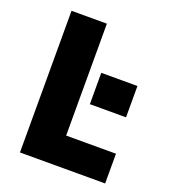

<svg xmlns="http://www.w3.org/2000/svg" viewBox="-130 -802 800 898"><g transform="rotate(20 270.0 -352.5)"><path d="M72 0V-705H248V-148H496V0ZM302 -324V-480H482V-324Z"/></g></svg>

Font: Nunito Sans 7pt Condensed Black
Style: Regular
Weight: 900
Width: 3
Designer: Vernon Adams
Foundry: Vernon Adams
Version: Version 3.101;gftools[0.9.27]